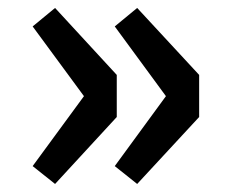

<svg xmlns="http://www.w3.org/2000/svg" viewBox="-20 -525 569 478"><path d="M117.1 -67 61.3 -111.5 189 -285.6 61.3 -459.2 117.1 -505.2 270.7 -338.5V-233.7ZM321.5 -67 265.7 -111.5 393.1 -285.6 265.7 -459.2 321.5 -505.2 475.8 -338.5V-233.7Z"/></svg>

Font: Noto Sans TC Thin
Style: Regular
Weight: 100
Designer: Ryoko NISHIZUKA 西塚涼子 (kana, bopomofo & ideographs); Paul D. Hunt (Latin, Greek & Cyrillic); Sandoll Communications 산돌커뮤니
Foundry: Adobe
Version: Version 2.004-H2;hotconv 1.0.118;makeotfexe 2.5.65603